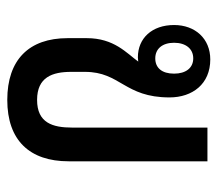

<svg xmlns="http://www.w3.org/2000/svg" viewBox="-56 -546 612 541"><g transform="rotate(90 250.5 -275.0)"><path d="M261 11C375 11 434 -52 434 -162V-553H339V-172C339 -117 326 -73 261 -73C197 -73 182 -116 182 -169V-208C182 -308 254 -319 254 -446C254 -511 216 -561 147 -561C88 -561 50 -518 50 -459C50 -397 87 -357 141 -357C145 -357 149 -358 153 -358C129 -325 87 -290 87 -213V-159C87 -50 148 11 261 11ZM144 -406C117 -406 100 -426 100 -459C100 -492 117 -513 144 -513C171 -513 187 -492 187 -459C187 -425 171 -406 144 -406Z"/></g></svg>

Font: Noto Sans Thai Looped Condensed Medium
Style: Regular
Weight: 500
Width: 3
Designer: Sasikarn Vongin, Ben Mitchell
Foundry: The Fontpad Ltd
Version: Version 1.001